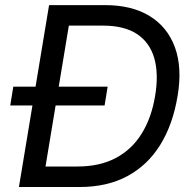

<svg xmlns="http://www.w3.org/2000/svg" viewBox="-20 -748 774 768"><path d="M298.8 0H106.9L120.1 -82H290Q379.4 -82 443.6 -116.2Q507.8 -150.4 547.1 -214.1Q586.4 -277.8 600.6 -365.2Q615.2 -453.1 596.9 -515.9Q578.6 -578.6 527.6 -612.1Q476.6 -645.5 392.6 -645.5H210L223.6 -727.5H400.9Q507.3 -727.5 578.6 -683.8Q649.9 -640.1 679.7 -558.8Q709.5 -477.5 690.4 -364.3Q671.4 -249.5 620.8 -168.2Q570.3 -86.9 489.5 -43.5Q408.7 0 298.8 0ZM269 -727.5 148.4 0H55.7L176.3 -727.5ZM21 -326.2 33.2 -401.4H410.6L398.4 -326.2Z"/></svg>

Font: Inter Variable
Style: Italic
Weight: 400
Italic angle: -9.39999°
Designer: Rasmus Andersson
Foundry: rsms
Version: Version 4.001;git-9221beed3